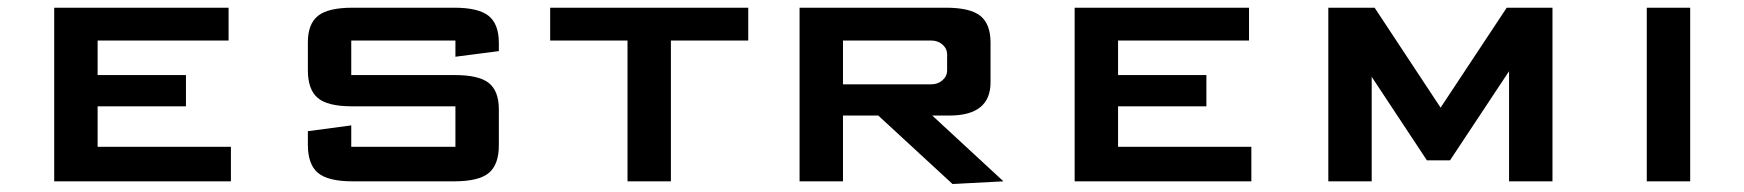

<svg xmlns="http://www.w3.org/2000/svg" viewBox="-20 -459 4415 486"><path d="M564.5 0H117.2V-439.5H558.6V-356.4H227.1V-269H450.7V-189.9H227.1V-87.4H564.5Z M759.3 -352.1Q759.3 -398.4 784.9 -418.9Q810.5 -439.5 872.6 -439.5H1129.4Q1191.4 -439.5 1217 -418.7Q1242.7 -397.9 1242.7 -350.6V-329.6L1132.8 -315.4V-356.4H869.1V-269H1131.3Q1192.4 -269 1217.5 -248.8Q1242.7 -228.5 1242.7 -182.1V-90.8Q1242.7 -42.5 1217.3 -21.2Q1191.9 0 1129.4 0H872.6Q810.1 0 784.7 -21.5Q759.3 -43 759.3 -92.3V-127L869.1 -141.6V-87.4H1132.8V-189.9H870.6Q809.1 -189.9 784.2 -211.2Q759.3 -232.4 759.3 -281.2Z M1678.2 0H1568.4V-356.4H1372.6V-439.5H1874V-356.4H1678.2Z M2339.8 -166.5 2520 0 2391.1 6.8 2203.1 -166.5H2113.8V0H2003.9V-439.5H2374Q2436 -439.5 2461.7 -418.7Q2487.3 -397.9 2487.3 -351.1V-250.5Q2487.3 -166.5 2382.8 -166.5ZM2113.8 -356.4V-245.6H2337.4Q2354 -245.6 2365.7 -255.9Q2377.4 -266.1 2377.4 -281.2V-320.8Q2377.4 -335.9 2365.7 -346.2Q2354 -356.4 2337.4 -356.4Z M3147.5 0H2700.2V-439.5H3141.6V-356.4H2810.1V-269H3033.7V-189.9H2810.1V-87.4H3147.5Z M3909.7 -439.5V0H3799.8V-278.8L3650.4 -53.2H3591.8L3452.1 -264.6V0H3342.3V-439.5H3459.5L3626.5 -186.5L3793.9 -439.5Z M4258.3 0H4148.4V-439.5H4258.3Z"/></svg>

Font: Squarish Sans CT
Style: RegularSC
Weight: 400
Version: Version 0.9